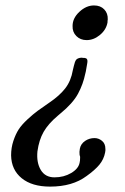

<svg xmlns="http://www.w3.org/2000/svg" viewBox="-20 -463 462 709"><path d="M273.9 138.2Q275.9 131.8 275.9 116.2Q273.9 110.4 273.9 108.9Q272.5 98.1 274.9 85.9Q278.3 68.4 293.9 57.6Q309.6 46.9 329.1 46.9Q344.2 46.9 356.7 57.1Q369.1 67.4 369.1 85.9Q370.1 89.8 368.2 100.1Q363.3 125.5 346.9 145.3Q330.6 165 299.8 187Q247.6 226.1 165 226.1Q98.1 226.1 60.1 195.1Q22 164.1 21 110.8Q21 82.5 29.3 57.6Q37.6 32.7 48.8 15.1Q60.1 -2.4 81.5 -22.2Q103 -42 118.7 -53.5Q134.3 -64.9 162.1 -84Q199.7 -109.4 220.9 -136.7Q242.2 -164.1 249 -204.1L252.9 -220.2Q256.3 -235.8 261.2 -242.2Q266.1 -248.5 279.8 -250Q281.7 -250 285.2 -249.5Q288.6 -249 290 -249Q292.5 -250 298.8 -247.1Q305.2 -243.2 301.8 -227.1L298.8 -210Q296.9 -197.3 294.9 -190.9Q287.1 -152.3 268.1 -116.9Q249 -81.5 203.1 -43.9Q201.7 -42.5 198 -39.6Q194.3 -36.6 192.9 -35.2Q158.2 -5.9 141.1 23.9Q124 53.7 118.2 96.2Q114.3 137.2 130.6 164.6Q147 191.9 181.2 191.9Q215.8 191.9 242.7 176Q269.5 160.2 273.9 138.2ZM377 -379.9Q372.1 -353 349.1 -334Q326.2 -314.9 299.8 -314.9Q276.9 -314.9 262 -329.8Q247.1 -344.7 248 -367.2Q248 -396 273.2 -419.4Q298.3 -442.9 327.1 -442.9Q351.1 -442.9 365 -428.2Q378.9 -413.6 377.9 -391.1Q377 -387.2 377 -379.9Z"/></svg>

Font: Common Serif SemiBold
Style: Italic
Weight: 600
Italic angle: -12°
Designer: Philipp H. Poll, Khaled Hosny
Foundry: Stefan Peev, Context Ltd.
Version: Version 1.026